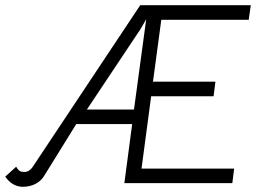

<svg xmlns="http://www.w3.org/2000/svg" viewBox="-51 -704 1005 738"><path d="M-31 -25 11 -63Q19 -50 25.5 -46.5Q32 -43 43 -43Q53 -43 61.5 -49Q70 -55 75 -63L488 -684H913L905 -628H569L537 -390H777L770 -334H530L493 -56H849L842 0H427L457 -227H242L120 -30Q107 -8 85 3Q63 14 37 14Q-3 14 -31 -25ZM464 -283 511 -630 489 -592 283 -283Z"/></svg>

Font: Bellota
Style: Italic
Weight: 400
Italic angle: -7.5°
Designer: Kemie Guaida
Foundry: Kemie Guaida
Version: Version 4.001